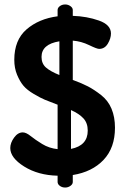

<svg xmlns="http://www.w3.org/2000/svg" viewBox="-20 -788 565 860"><path d="M26 -125Q26 -148 43 -171.5Q60 -195 82 -195Q97 -195 117.5 -178.5Q138 -162 169 -143Q200 -124 238 -120V-319Q201 -333 181.5 -341Q162 -349 131.5 -367Q101 -385 85 -404Q69 -423 56.5 -453Q44 -483 44 -520Q44 -609 99 -656.5Q154 -704 238 -715V-743Q238 -753 248 -760.5Q258 -768 272 -768Q285 -768 295.5 -760.5Q306 -753 306 -743V-717Q369 -715 423 -696Q477 -677 477 -638Q477 -616 463 -592.5Q449 -569 424 -569Q414 -569 379 -586Q344 -603 306 -606V-430Q347 -415 374 -401Q401 -387 432.5 -362.5Q464 -338 479.5 -301Q495 -264 495 -216Q495 -126 444 -72Q393 -18 306 -4V27Q306 37 295.5 44.5Q285 52 272 52Q258 52 248 44.5Q238 37 238 27V-1Q151 -3 88.5 -42Q26 -81 26 -125ZM166 -533Q166 -503 186 -485.5Q206 -468 246 -452V-603Q166 -590 166 -533ZM298 -121Q373 -136 373 -203Q373 -237 353.5 -258Q334 -279 298 -295Z"/></svg>

Font: Terminal Dosis
Style: Bold
Weight: 700
Designer: EdgarTolentino, PabloImpallari, IginoMarini
Foundry: EdgarTolentino, PabloImpallari, IginoMarini
Version: Version 1.006